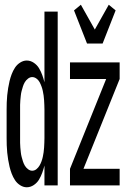

<svg xmlns="http://www.w3.org/2000/svg" viewBox="-20 -784 540 812"><path d="M348 -600 293 -740 322 -764 381 -659 440 -764 469 -740 414 -600ZM93 8Q79 8 65.5 -0.5Q52 -9 43.5 -22Q35 -35 29.5 -49.5Q24 -64 20.5 -78.5Q17 -93 14.5 -108.5Q12 -124 10.5 -139Q9 -154 8.5 -169.5Q8 -185 8 -200V-320Q8 -335 8.5 -350.5Q9 -366 10.5 -381Q12 -396 14.5 -411.5Q17 -427 20.5 -441.5Q24 -456 29.5 -470.5Q35 -485 43.5 -498Q52 -511 65.5 -519.5Q79 -528 93 -528Q109 -528 123 -518.5Q137 -509 145 -495.5Q153 -482 158.5 -467Q164 -452 168 -436V-735H224V0H168V-84Q164 -68 158.5 -53Q153 -38 145 -24.5Q137 -11 123 -1.5Q109 8 93 8ZM276 0V-70L429 -450H276V-520H486V-450L333 -70H486V0ZM116 -62Q126 -62 134 -68.5Q142 -75 147 -83.5Q152 -92 155.5 -101.5Q159 -111 161 -120.5Q163 -130 164.5 -140Q166 -150 166.5 -160Q167 -170 167.5 -180Q168 -190 168 -200V-320Q168 -330 167.5 -340Q167 -350 166.5 -360Q166 -370 164.5 -380Q163 -390 161 -399.5Q159 -409 155.5 -418.5Q152 -428 147.5 -436.5Q143 -445 134.5 -451.5Q126 -458 116 -458Q107 -458 98.5 -451.5Q90 -445 85 -436.5Q80 -428 77 -418.5Q74 -409 71.5 -399.5Q69 -390 68 -380Q67 -370 66 -360Q65 -350 65 -340Q65 -330 65 -320V-200Q65 -190 65 -180Q65 -170 66 -160Q67 -150 68 -140Q69 -130 71.5 -120.5Q74 -111 77 -101.5Q80 -92 85 -83.5Q90 -75 98.5 -68.5Q107 -62 116 -62Z"/></svg>

Font: Iosevka MaddieWtf
Style: Regular
Weight: 400
Monospace: yes
Designer: Belleve Invis
Foundry: Belleve Invis
Version: Version 31.3.0; ttfautohint (v1.8.3)